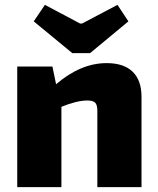

<svg xmlns="http://www.w3.org/2000/svg" viewBox="-20 -771 651 791"><path d="M278 -552 119 -683 165 -751 310 -674H318L464 -751L509 -683L351 -552ZM196 -497 211 -424Q313 -511 419 -511Q490 -511 526.5 -475.5Q563 -440 563 -372V0H381V-315Q381 -339 372 -348Q363 -357 340 -357Q297 -357 233 -331V0H51V-497Z"/></svg>

Font: Exo 2.0 Extra Bold
Style: Regular
Weight: 800
Designer: Natanael Gama
Version: Version 1.001;PS 001.001;hotconv 1.0.70;makeotf.lib2.5.58329